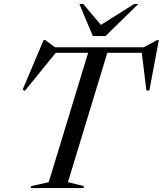

<svg xmlns="http://www.w3.org/2000/svg" viewBox="-20 -955 826 975"><path d="M406 -10 403.5 0H135.5L138.5 -10L227.5 -30L427.5 -687H263L106.5 -494L95 -500L201.5 -751.5H210L259.5 -715H709.5L778 -751.5H786.5L738.5 -495.5H723.5L700 -687H525L325 -30ZM682.5 -935 516 -772H451.5L383 -935H402.5L492.5 -828.5L661.5 -935Z"/></svg>

Font: Newsreader Display
Style: Italic
Weight: 400
Italic angle: -17°
Designer: Hugues Gentile
Foundry: Production Type
Version: Version 1.001